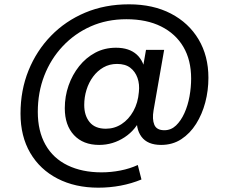

<svg xmlns="http://www.w3.org/2000/svg" viewBox="-20 -665 1060 889"><path d="M435 204Q328 204 246.5 162Q165 120 120 43Q75 -34 75 -139Q75 -247 112 -338.5Q149 -430 216 -499Q283 -568 374.5 -606.5Q466 -645 577 -645Q689 -645 771.5 -602Q854 -559 899.5 -482.5Q945 -406 945 -305Q945 -246 930.5 -191Q916 -136 888 -91.5Q860 -47 819.5 -20.5Q779 6 726 6Q663 6 635 -32Q607 -70 615 -131L617 -164L636 -127Q611 -65 557 -29.5Q503 6 439 6Q365 6 322.5 -39.5Q280 -85 280 -164Q280 -219 297.5 -269Q315 -319 346.5 -358.5Q378 -398 421 -421Q464 -444 517 -444Q578 -444 613 -412.5Q648 -381 654 -321L634 -308L656 -434H740L691 -154Q684 -113 694.5 -87.5Q705 -62 741 -62Q772 -62 795 -84Q818 -106 834 -141.5Q850 -177 857.5 -219Q865 -261 865 -301Q865 -387 829 -448Q793 -509 726 -542.5Q659 -576 565 -576Q475 -576 400.5 -543Q326 -510 270.5 -451Q215 -392 185 -314.5Q155 -237 155 -147Q155 -58 190.5 5Q226 68 293 100.5Q360 133 450 133Q494 133 537.5 124.5Q581 116 618 99L635 166Q589 185 538.5 194.5Q488 204 435 204ZM470 -69Q510 -69 543 -90.5Q576 -112 597.5 -150.5Q619 -189 623 -239Q627 -275 616.5 -304.5Q606 -334 583 -351.5Q560 -369 522 -369Q487 -369 459 -353Q431 -337 411 -310Q391 -283 380.5 -249Q370 -215 370 -179Q370 -130 395 -99.5Q420 -69 470 -69Z"/></svg>

Font: DM Sans 17pt Medium
Style: Regular
Weight: 500
Version: Version 4.004;gftools[0.9.30]